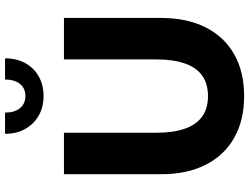

<svg xmlns="http://www.w3.org/2000/svg" viewBox="-138 -880 1031 796"><g transform="rotate(-90 378.0 -481.5)"><path d="M702.1 -732.4V-330.1Q702.1 -222.7 663.3 -145.5Q624.5 -68.4 552 -26.9Q479.5 14.6 377.9 14.6Q277.3 14.6 204.6 -26.9Q131.8 -68.4 93 -145.5Q54.2 -222.7 54.2 -330.1V-732.4H226.1V-352.5Q226.1 -279.3 242.9 -231.2Q259.8 -183.1 293.5 -159.2Q327.1 -135.3 377.9 -135.3Q429.2 -135.3 462.9 -159.2Q496.6 -183.1 513.4 -231.2Q530.3 -279.3 530.3 -352.5V-732.4ZM534.7 -976.6Q534.7 -929.2 515.1 -893.3Q495.6 -857.4 460.2 -837.2Q424.8 -816.9 378.4 -816.9Q332 -816.9 296.9 -837.2Q261.7 -857.4 241.7 -893.3Q221.7 -929.2 221.7 -976.6H309.6Q309.6 -937 328.1 -914.6Q346.7 -892.1 378.4 -892.1Q410.2 -892.1 428.5 -914.6Q446.8 -937 446.8 -976.6Z"/></g></svg>

Font: Kumbh Sans ExtraBold
Style: Regular
Weight: 800
Version: Version 1.005